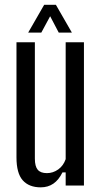

<svg xmlns="http://www.w3.org/2000/svg" viewBox="-20 -777 424 804"><path d="M150.5 7.5Q101.5 7.5 75.2 -22Q49 -51.5 49 -118V-600H126V-112.5Q126 -80.5 138 -66.2Q150 -52 176.5 -52Q202 -52 223.8 -67.5Q245.5 -83 255 -110.5V-600H331.5V0H255V-55H241.5Q226 -23.5 203.5 -8Q181 7.5 150.5 7.5ZM98 -640.5 165 -757H214L281 -640.5H226L190 -709L153 -640.5Z"/></svg>

Font: Big Shoulders Display Thin Medium
Style: Regular
Weight: 500
Version: Version 2.002